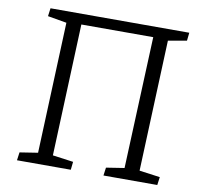

<svg xmlns="http://www.w3.org/2000/svg" viewBox="-79 -785 900 868"><g transform="rotate(10 371.5 -351.5)"><path d="M54 0 59 -37 142 -50 166 -651 79 -666 84 -703H721L717 -666L632 -651L608 -50L703 -37L698 0H451L456 -37L539 -50L564 -655H234L210 -50L305 -37L301 0Z"/></g></svg>

Font: Literata 18pt Light
Style: Italic
Weight: 300
Italic angle: -2°
Designer: Latin by Veronika Burian and Jose Scaglione. Greek by Irene Vlachou. Cyrillic by Vera Evstafieva
Foundry: TypeTogether
Version: Version 3.103;gftools[0.9.29]